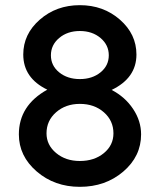

<svg xmlns="http://www.w3.org/2000/svg" viewBox="-20 -720 619 743"><path d="M289 3Q191 3 122 -56.5Q53 -116 53 -200Q53 -312 163 -373Q70 -418 70 -509Q70 -588 134 -644Q198 -700 289 -700Q380 -700 444 -644Q508 -588 508 -509Q508 -418 412 -372Q464 -345 495 -298.5Q526 -252 526 -200Q526 -115 457 -56Q388 3 289 3ZM160 -204Q160 -159 197 -128Q234 -97 289 -97Q345 -97 382 -127.5Q419 -158 419 -204Q419 -253 382 -285.5Q345 -318 289 -318Q234 -318 197 -285.5Q160 -253 160 -204ZM209 -573Q177 -546 177 -506Q177 -466 209 -440Q241 -414 289 -414Q337 -414 369 -440Q401 -466 401 -506Q401 -546 369 -573Q337 -600 289 -600Q241 -600 209 -573Z"/></svg>

Font: Easer Grotesk
Style: Regular
Weight: 400
Designer: Boardeaser, Bonnie Shaver-Troup, Thomas Jockin
Foundry: Lexend
Version: Version 1.008;Glyphs 3.1.2 (3151)